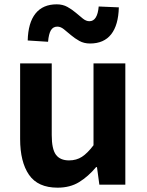

<svg xmlns="http://www.w3.org/2000/svg" viewBox="-20 -853 677 887"><path d="M246 14Q155 14 114 -45.5Q73 -105 73 -211V-560H219V-229Q219 -164 238.5 -138Q258 -112 299 -112Q333 -112 358.5 -128.5Q384 -145 412 -182V-560H559V0H439L428 -81H424Q388 -38 346 -12Q304 14 246 14ZM396 -652Q368 -652 346.5 -664Q325 -676 307.5 -691Q290 -706 275 -718Q260 -730 245 -730Q225 -730 215 -713Q205 -696 202 -660L108 -666Q110 -748 144 -790.5Q178 -833 242 -833Q270 -833 291.5 -821Q313 -809 330.5 -794Q348 -779 363 -767Q378 -755 393 -755Q430 -755 436 -823L529 -819Q527 -737 493.5 -694.5Q460 -652 396 -652Z"/></svg>

Font: Source Han Sans TC
Style: Bold
Weight: 700
Designer: Ryoko NISHIZUKA Ë•øÂ°öÊ∂ºÂ≠ê (kana, bopomofo & ideographs); Paul D. Hunt (Latin, Greek & Cyrillic); Sandoll Communicatio
Foundry: Adobe
Version: Version 2.004;hotconv 1.0.118;makeotfexe 2.5.65603